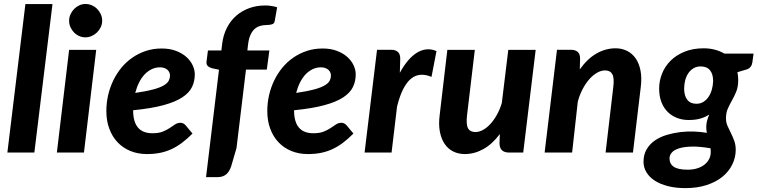

<svg xmlns="http://www.w3.org/2000/svg" viewBox="-20 -766 3804 964"><path d="M17 0 107.5 -745.5H243.5L152.5 0Z M463 -515.5 401.5 0H265.5L327 -515.5ZM493 -662Q493 -644.5 485.8 -629.5Q478.5 -614.5 466.8 -603Q455 -591.5 439.8 -585Q424.5 -578.5 408.5 -578.5Q392.5 -578.5 377.8 -585Q363 -591.5 351.8 -603Q340.5 -614.5 333.8 -629.5Q327 -644.5 327 -662Q327 -679 334 -694.2Q341 -709.5 352.2 -721Q363.5 -732.5 378.2 -739.2Q393 -746 409 -746Q425.5 -746 440.8 -739.5Q456 -733 467.5 -721.5Q479 -710 486 -694.8Q493 -679.5 493 -662Z M958 -392.5Q958 -358 944 -329Q930 -300 895 -277Q860 -254 800 -237.8Q740 -221.5 648.5 -212.5V-211.5Q648.5 -97 745 -97Q777 -97 797.2 -105.2Q817.5 -113.5 832 -123.2Q846.5 -133 858.8 -141.2Q871 -149.5 887 -149.5Q894 -149.5 900.2 -146.2Q906.5 -143 911.5 -137.5L946.5 -95.5Q919.5 -68.5 894 -49.2Q868.5 -30 841 -17.2Q813.5 -4.5 783.5 1.5Q753.5 7.5 717.5 7.5Q672 7.5 634.5 -8Q597 -23.5 570.2 -51.8Q543.5 -80 528.8 -119.8Q514 -159.5 514 -208.5Q514 -249.5 523 -288.5Q532 -327.5 549 -362.5Q566 -397.5 590.2 -426.8Q614.5 -456 645.5 -477.2Q676.5 -498.5 713.2 -510.5Q750 -522.5 791.5 -522.5Q832 -522.5 863.2 -510.8Q894.5 -499 915.5 -480.2Q936.5 -461.5 947.2 -438.5Q958 -415.5 958 -392.5ZM783.5 -428Q761.5 -428 742 -418.8Q722.5 -409.5 706.5 -392.8Q690.5 -376 678.5 -352.2Q666.5 -328.5 659 -299.5Q714.5 -307.5 748.8 -316.8Q783 -326 801.8 -337Q820.5 -348 827 -360.5Q833.5 -373 833.5 -387.5Q833.5 -394.5 830.5 -401.8Q827.5 -409 821.5 -414.8Q815.5 -420.5 806 -424.2Q796.5 -428 783.5 -428Z M1215 -416.5 1167.5 -23 1141 68Q1132.5 94.5 1116.2 109Q1100 123.5 1070 123.5H1014.5L1079.5 -416L1044 -423.5Q1031 -427 1023 -434.8Q1015 -442.5 1017 -457.5L1024 -512.5H1091.5L1095.5 -546.5Q1101 -590.5 1119.2 -626.2Q1137.5 -662 1165.8 -686.8Q1194 -711.5 1231 -725Q1268 -738.5 1311 -738.5Q1327.5 -738.5 1342.2 -736.2Q1357 -734 1371.5 -729.5L1359 -658.5Q1356.5 -647 1345 -643.8Q1333.5 -640.5 1320.5 -640.5Q1301 -640.5 1284.8 -635.5Q1268.5 -630.5 1256.5 -618.8Q1244.5 -607 1236.5 -588.2Q1228.5 -569.5 1225.5 -542.5L1222 -512.5H1332.5L1319.5 -416.5Z M1766 -392.5Q1766 -358 1752 -329Q1738 -300 1703 -277Q1668 -254 1608 -237.8Q1548 -221.5 1456.5 -212.5V-211.5Q1456.5 -97 1553 -97Q1585 -97 1605.2 -105.2Q1625.5 -113.5 1640 -123.2Q1654.5 -133 1666.8 -141.2Q1679 -149.5 1695 -149.5Q1702 -149.5 1708.2 -146.2Q1714.5 -143 1719.5 -137.5L1754.5 -95.5Q1727.5 -68.5 1702 -49.2Q1676.5 -30 1649 -17.2Q1621.5 -4.5 1591.5 1.5Q1561.5 7.5 1525.5 7.5Q1480 7.5 1442.5 -8Q1405 -23.5 1378.2 -51.8Q1351.5 -80 1336.8 -119.8Q1322 -159.5 1322 -208.5Q1322 -249.5 1331 -288.5Q1340 -327.5 1357 -362.5Q1374 -397.5 1398.2 -426.8Q1422.5 -456 1453.5 -477.2Q1484.5 -498.5 1521.2 -510.5Q1558 -522.5 1599.5 -522.5Q1640 -522.5 1671.2 -510.8Q1702.5 -499 1723.5 -480.2Q1744.5 -461.5 1755.2 -438.5Q1766 -415.5 1766 -392.5ZM1591.5 -428Q1569.5 -428 1550 -418.8Q1530.5 -409.5 1514.5 -392.8Q1498.5 -376 1486.5 -352.2Q1474.5 -328.5 1467 -299.5Q1522.5 -307.5 1556.8 -316.8Q1591 -326 1609.8 -337Q1628.5 -348 1635 -360.5Q1641.5 -373 1641.5 -387.5Q1641.5 -394.5 1638.5 -401.8Q1635.5 -409 1629.5 -414.8Q1623.5 -420.5 1614 -424.2Q1604.5 -428 1591.5 -428Z M1810.5 0 1873 -516H1944Q1965.5 -516 1977.5 -505.5Q1989.5 -495 1989.5 -472L1987.5 -400.5Q2007 -436.5 2028.8 -462Q2050.5 -487.5 2074 -501.8Q2097.5 -516 2122 -518.2Q2146.5 -520.5 2171.5 -509.5L2146.5 -380Q2117 -392.5 2091 -390.5Q2065 -388.5 2043.2 -370.5Q2021.5 -352.5 2004 -318Q1986.5 -283.5 1973.5 -231L1946 0Z M2364 -515.5 2325 -188Q2319.5 -141.5 2329.8 -122.2Q2340 -103 2367 -103Q2385 -103 2404.2 -113.2Q2423.5 -123.5 2441.2 -142.5Q2459 -161.5 2474.2 -188.5Q2489.5 -215.5 2499.5 -248.5L2532 -515.5H2669.5L2607 0H2537Q2488 0 2488 -46.5L2489.5 -93Q2451.5 -42 2406.5 -17.2Q2361.5 7.5 2314 7.5Q2281.5 7.5 2255.5 -5.5Q2229.5 -18.5 2212.5 -43.5Q2195.5 -68.5 2188.5 -104.8Q2181.5 -141 2187.5 -188L2226 -515.5Z M2714.5 0 2776.5 -516H2847Q2868.5 -516 2880.5 -505.5Q2892.5 -495 2892.5 -472L2891 -417.5Q2929.5 -471.5 2975.2 -497.5Q3021 -523.5 3070.5 -523.5Q3102.5 -523.5 3128.5 -510.5Q3154.5 -497.5 3171.8 -472.5Q3189 -447.5 3196 -411Q3203 -374.5 3197 -327.5L3158 0H3020.5L3059 -327.5Q3065 -374 3054.5 -393.2Q3044 -412.5 3017.5 -412.5Q2998.5 -412.5 2978.5 -401.2Q2958.5 -390 2940 -369.5Q2921.5 -349 2906 -320Q2890.5 -291 2881 -255.5L2852.5 0Z M3686.5 -364Q3686.5 -331 3677 -307.2Q3667.5 -283.5 3655.8 -263Q3644 -242.5 3634.5 -221.2Q3625 -200 3625 -171.5Q3625 -151 3632.8 -133.8Q3640.5 -116.5 3649.5 -98.5Q3658.5 -80.5 3666.2 -60Q3674 -39.5 3674 -13Q3673.5 26 3656.2 60.8Q3639 95.5 3606.8 121.8Q3574.5 148 3527.5 163.2Q3480.5 178.5 3421 178.5Q3372.5 178.5 3333.5 168.5Q3294.5 158.5 3267.2 140.8Q3240 123 3225.5 98.8Q3211 74.5 3211 46Q3211 10 3226.8 -16.5Q3242.5 -43 3268.2 -60.8Q3294 -78.5 3327.2 -88.5Q3360.5 -98.5 3395.8 -102.8Q3431 -107 3465.8 -105.5Q3500.5 -104 3529 -99Q3526 -113 3526 -128.5Q3526 -156.5 3541 -191Q3521.5 -178 3496.8 -170.8Q3472 -163.5 3437 -163.5Q3407.5 -163.5 3381 -173.2Q3354.5 -183 3334 -202.5Q3313.5 -222 3301.5 -251.8Q3289.5 -281.5 3289.5 -321.5Q3289.5 -359.5 3303.8 -395.8Q3318 -432 3346.2 -460.5Q3374.5 -489 3416.5 -506.2Q3458.5 -523.5 3513.5 -523.5Q3542 -523.5 3568.2 -516.8Q3594.5 -510 3617 -497H3763.5L3757.5 -453Q3754 -427 3731 -418L3682.5 -403.5Q3684.5 -394 3685.5 -384.2Q3686.5 -374.5 3686.5 -364ZM3476.5 -245Q3497 -245 3512.5 -255Q3528 -265 3538.5 -281.2Q3549 -297.5 3554.5 -318Q3560 -338.5 3560.5 -359Q3560.5 -394 3544.8 -413.2Q3529 -432.5 3498 -432.5Q3477.5 -432.5 3462 -423.2Q3446.5 -414 3436 -398.5Q3425.5 -383 3420.2 -362.8Q3415 -342.5 3415 -321Q3415 -285 3430.8 -265Q3446.5 -245 3476.5 -245ZM3548.5 -2Q3548.5 -7.5 3548.2 -12.2Q3548 -17 3547.5 -21.5Q3492 -31 3452.8 -30Q3413.5 -29 3388.8 -21Q3364 -13 3352.8 0.2Q3341.5 13.5 3341.5 29Q3341.5 57 3363.2 71.5Q3385 86 3432.5 86Q3458.5 86 3479.8 79.5Q3501 73 3516.2 61.2Q3531.5 49.5 3540 33.2Q3548.5 17 3548.5 -2Z"/></svg>

Font: Lato Heavy
Style: Italic
Weight: 800
Italic angle: -7°
Designer: Lukasz Dziedzic
Foundry: tyPoland Lukasz Dziedzic
Version: Version 2.007; 2014-02-27